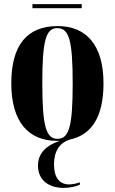

<svg xmlns="http://www.w3.org/2000/svg" viewBox="-20 -676 559 935"><path d="M138 -636H378V-656H138ZM258 10C263 10 267 10 271 10C189 38 165 83 165 131C165 200 216 239 290 239C317 239 350 233 369 223V212C349 219 331 222 316 222C269 222 243 188 243 124C243 58 272 20 318 4C427 -18 484 -108 484 -270C484 -457 400 -549 261 -549C112 -549 35 -457 35 -270C35 -82 119 10 258 10ZM260 0C205 0 186 -59 186 -270C186 -481 204 -539 259 -539C316 -539 334 -481 334 -270C334 -59 316 0 260 0Z"/></svg>

Font: Noto Serif Display ExtraCondensed ExtraBold
Style: Regular
Weight: 800
Width: 2
Designer: Monotype Design Team
Foundry: Monotype Imaging Inc.
Version: Version 2.009